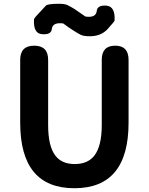

<svg xmlns="http://www.w3.org/2000/svg" viewBox="-20 -983 788 1017"><path d="M87 -333V-666Q87 -741 161 -741Q235 -741 235 -666V-320Q235 -209 273 -159Q307 -114 376 -114Q445 -114 480 -159Q519 -210 519 -320V-666Q519 -741 590 -741Q661 -741 661 -666V-333Q661 14 374 14Q87 14 87 -333ZM456 -791Q424 -791 409 -798Q394 -805 371 -820Q348 -834 316 -858Q314 -860 297 -860Q258 -860 254.5 -829Q251 -798 203 -802Q156 -805 160 -880Q160 -884 171 -897Q197 -925 223 -953Q233 -963 292 -963Q323 -963 337.5 -956Q352 -949 375 -935Q398 -920 430 -897Q433 -894 451 -894Q489 -894 492.5 -925.5Q496 -957 544 -953Q591 -949 587 -874Q587 -870 550 -829Q515 -791 456 -791Z"/></svg>

Font: Resource Han Rounded KR
Style: Bold
Weight: 700
Designer: Cyano Hao (round all glyphs); Ryoko NISHIZUKA 西塚涼子 (kana, bopomofo & ideographs); Paul D. Hunt (Latin, Greek & Cyrillic)
Foundry: Cyano Hao
Version: 0.990